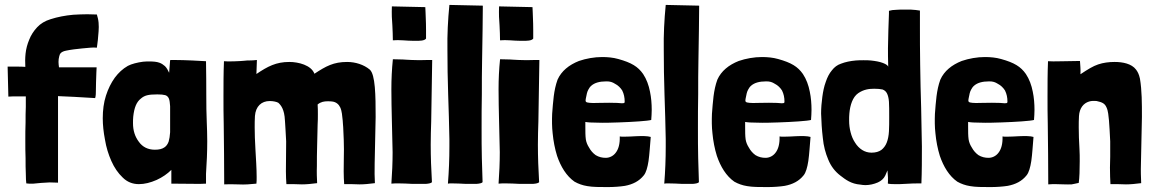

<svg xmlns="http://www.w3.org/2000/svg" viewBox="-20 -747 4696 781"><path d="M116 0C126 -1 137 -2 148 -3C159 -4 171 -4 182 -5L216 -4V-138V-356C237 -355 259 -354 282 -353C305 -352 333 -350 367 -348C370 -356 370 -371 370 -378C370 -398 371 -422 372 -452L373 -473H220C219 -481 218 -488 218 -495C218 -503 219 -511 221 -518C223 -529 229 -537 249 -541C268 -545 293 -548 314 -550L347 -553C357 -554 366 -554 374 -553C375 -562 377 -573 378 -584C379 -595 380 -607 381 -619C382 -631 382 -643 381 -655C380 -667 377 -678 374 -688C361 -688 348 -689 335 -689C316 -689 297 -688 278 -687C245 -684 214 -678 186 -669C163 -662 145 -651 131 -636C117 -621 106 -604 99 -586C91 -567 86 -548 84 -529C82 -510 82 -492 83 -475C72 -476 61 -476 50 -476H11L14 -354C27 -355 40 -355 52 -355H85V-312C84 -293 84 -272 84 -249C83 -225 83 -200 83 -175C83 -150 83 -126 84 -103C84 -80 84 -59 85 -41C85 -22 86 -9 87 -1C96 0 105 1 116 0Z M545 2C568 2 592 -4 617 -15C641 -26 661 -40 677 -56V0L793 1L818 0V-14V-40C821 -84 823 -129 823 -173C823 -199 822 -226 821 -252C818 -313 820 -400 818 -498C797 -499 778 -500 762 -501C742 -502 707 -503 687 -503C678 -503 672 -503 672 -502L668 -451C663 -462 658 -471 651 -478C644 -484 637 -489 628 -492C617 -496 603 -497 588 -497C580 -497 571 -497 562 -496C539 -493 515 -487 500 -479C479 -467 462 -451 447 -431C432 -410 420 -386 411 -358C402 -330 398 -299 398 -266C398 -239 401 -210 407 -179C412 -148 421 -119 433 -92C445 -65 460 -43 479 -25C497 -7 519 2 545 2ZM610 -138C582 -138 560 -149 545 -170C529 -191 521 -216 521 -246C521 -255 521 -264 522 -273C526 -309 535 -332 553 -346C568 -359 583 -363 620 -363C634 -363 645 -362 652 -360C659 -358 664 -353 667 -346C670 -339 671 -328 672 -315V-259V-209C671 -194 669 -181 666 -171C662 -160 656 -152 648 -147C639 -141 627 -138 610 -138Z M892 3C923 1 969 5 987 3L1023 0C1024 -7 1024 -16 1024 -27C1024 -60 1021 -105 1019 -140C1017 -176 1016 -202 1016 -229C1016 -244 1016 -258 1017 -275C1020 -315 1044 -336 1077 -336C1091 -336 1105 -333 1112 -329C1123 -319 1137 -302 1139 -257C1139 -261 1144 -177 1144 -172C1144 -148 1143 -64 1143 -50C1143 -31 1144 -13 1145 2C1168 2 1189 2 1208 3C1226 3 1247 1 1270 -2C1269 -22 1268 -45 1269 -72C1269 -98 1269 -125 1270 -154C1271 -182 1271 -211 1272 -240C1273 -255 1273 -269 1273 -282C1273 -296 1273 -309 1272 -322C1285 -333 1299 -335 1313 -335C1319 -335 1326 -335 1332 -334C1347 -332 1358 -323 1364 -310C1371 -295 1372 -275 1374 -257C1375 -247 1375 -238 1376 -230C1378 -190 1379 -164 1379 -140C1379 -112 1378 -88 1378 -50C1378 -31 1379 -13 1380 2C1403 2 1424 2 1443 3C1461 3 1482 1 1505 -2C1504 -25 1503 -51 1504 -81C1505 -107 1507 -243 1508 -271C1508 -358 1507 -444 1484 -464C1460 -484 1426 -495 1392 -495C1337 -495 1306 -478 1259 -447C1246 -482 1194 -495 1157 -495C1103 -495 1069 -477 1023 -446L1025 -503C1002 -500 986 -502 975 -500C958 -498 904 -496 891 -498C889 -450 889 -402 889 -355C889 -317 889 -280 890 -243C891 -161 892 -79 892 3Z M1661 -581H1672C1680 -581 1688 -581 1695 -582C1704 -583 1710 -586 1713 -590V-625C1713 -662 1711 -685 1711 -697L1710 -718L1574 -721C1573 -690 1574 -665 1576 -644C1577 -623 1578 -602 1578 -583C1591 -584 1604 -584 1619 -583C1634 -582 1648 -581 1661 -581ZM1658 1H1712C1725 0 1734 -2 1737 -6C1734 -57 1732 -108 1732 -159C1732 -190 1733 -222 1734 -253L1738 -500V-503H1721C1700 -502 1670 -502 1655 -503C1640 -504 1628 -504 1619 -505C1619 -505 1578 -506 1578 -506C1578 -506 1578 -505 1578 -505C1574 -466 1572 -425 1572 -384C1572 -342 1573 -300 1574 -257L1577 -128C1577 -85 1575 -42 1572 0C1576 -1 1594 -1 1602 -1C1619 -1 1638 0 1658 1Z M1875 1H1918C1931 0 1940 -2 1943 -6C1942 -33 1941 -65 1940 -104C1939 -142 1939 -183 1939 -227C1939 -271 1939 -317 1940 -364C1940 -411 1940 -457 1941 -501C1942 -545 1942 -586 1943 -625L1944 -724L1808 -727C1802 -666 1799 -606 1800 -545C1800 -484 1801 -424 1803 -363C1805 -302 1807 -242 1808 -181V-151C1808 -100 1806 -50 1802 0C1806 -1 1811 -1 1819 -1C1836 -1 1855 0 1875 1Z M2097 -581H2108C2116 -581 2124 -581 2131 -582C2140 -583 2146 -586 2149 -590V-625C2149 -662 2147 -685 2147 -697L2146 -718L2010 -721C2009 -690 2010 -665 2012 -644C2013 -623 2014 -602 2014 -583C2027 -584 2040 -584 2055 -583C2070 -582 2084 -581 2097 -581ZM2094 1H2148C2161 0 2170 -2 2173 -6C2170 -57 2168 -108 2168 -159C2168 -190 2169 -222 2170 -253L2174 -500V-503H2157C2136 -502 2106 -502 2091 -503C2076 -504 2064 -504 2055 -505C2055 -505 2014 -506 2014 -506C2014 -506 2014 -505 2014 -505C2010 -466 2008 -425 2008 -384C2008 -342 2009 -300 2010 -257L2013 -128C2013 -85 2011 -42 2008 0C2012 -1 2030 -1 2038 -1C2055 -1 2074 0 2094 1Z M2451 14C2477 14 2503 12 2522 9C2554 3 2580 -10 2599 -34C2608 -45 2614 -66 2618 -92C2622 -120 2624 -155 2627 -190C2614 -194 2592 -194 2569 -193C2551 -192 2533 -191 2518 -191C2511 -191 2506 -191 2501 -192C2502 -162 2496 -140 2484 -125C2474 -112 2459 -105 2444 -105C2430 -105 2416 -108 2403 -116C2392 -124 2383 -134 2376 -147C2369 -158 2365 -168 2363 -180C2361 -195 2361 -211 2361 -233V-251C2371 -249 2389 -248 2412 -248C2437 -247 2467 -248 2496 -249C2555 -251 2615 -255 2629 -259C2630 -272 2631 -286 2631 -300C2631 -325 2629 -350 2624 -374C2619 -400 2610 -425 2596 -446C2575 -476 2549 -492 2495 -507C2474 -513 2451 -515 2429 -515C2398 -515 2364 -509 2335 -499C2315 -491 2297 -481 2282 -468C2268 -456 2256 -441 2248 -423C2232 -379 2230 -333 2226 -284C2225 -258 2225 -231 2228 -205C2231 -173 2237 -142 2246 -113C2261 -69 2284 -31 2317 -8C2333 1 2350 7 2369 10C2390 14 2421 14 2451 14ZM2509 -327C2500 -328 2485 -329 2458 -329C2428 -329 2407 -328 2393 -328C2382 -328 2375 -329 2370 -330C2364 -331 2362 -334 2362 -338C2362 -342 2363 -346 2364 -351C2366 -362 2368 -373 2373 -382C2376 -388 2380 -394 2386 -399C2399 -410 2418 -416 2447 -416C2462 -416 2471 -413 2482 -406C2494 -400 2504 -390 2511 -379C2518 -365 2521 -350 2521 -334C2521 -328 2520 -327 2509 -327Z M2755 1H2798C2811 0 2820 -2 2823 -6C2822 -33 2821 -65 2820 -104C2819 -142 2819 -183 2819 -227C2819 -271 2819 -317 2820 -364C2820 -411 2820 -457 2821 -501C2822 -545 2822 -586 2823 -625L2824 -724L2688 -727C2682 -666 2679 -606 2680 -545C2680 -484 2681 -424 2683 -363C2685 -302 2687 -242 2688 -181V-151C2688 -100 2686 -50 2682 0C2686 -1 2691 -1 2699 -1C2716 -1 2735 0 2755 1Z M3101 14C3127 14 3153 12 3172 9C3204 3 3230 -10 3249 -34C3258 -45 3264 -66 3268 -92C3272 -120 3274 -155 3277 -190C3264 -194 3242 -194 3219 -193C3201 -192 3183 -191 3168 -191C3161 -191 3156 -191 3151 -192C3152 -162 3146 -140 3134 -125C3124 -112 3109 -105 3094 -105C3080 -105 3066 -108 3053 -116C3042 -124 3033 -134 3026 -147C3019 -158 3015 -168 3013 -180C3011 -195 3011 -211 3011 -233V-251C3021 -249 3039 -248 3062 -248C3087 -247 3117 -248 3146 -249C3205 -251 3265 -255 3279 -259C3280 -272 3281 -286 3281 -300C3281 -325 3279 -350 3274 -374C3269 -400 3260 -425 3246 -446C3225 -476 3199 -492 3145 -507C3124 -513 3101 -515 3079 -515C3048 -515 3014 -509 2985 -499C2965 -491 2947 -481 2932 -468C2918 -456 2906 -441 2898 -423C2882 -379 2880 -333 2876 -284C2875 -258 2875 -231 2878 -205C2881 -173 2887 -142 2896 -113C2911 -69 2934 -31 2967 -8C2983 1 3000 7 3019 10C3040 14 3071 14 3101 14ZM3159 -327C3150 -328 3135 -329 3108 -329C3078 -329 3057 -328 3043 -328C3032 -328 3025 -329 3020 -330C3014 -331 3012 -334 3012 -338C3012 -342 3013 -346 3014 -351C3016 -362 3018 -373 3023 -382C3026 -388 3030 -394 3036 -399C3049 -410 3068 -416 3097 -416C3112 -416 3121 -413 3132 -406C3144 -400 3154 -390 3161 -379C3168 -365 3171 -350 3171 -334C3171 -328 3170 -327 3159 -327Z M3500 6C3517 6 3535 2 3551 -5C3564 -11 3575 -20 3581 -33L3590 -54L3592 -25V-9C3592 -6 3591 -1 3592 0C3602 2 3613 2 3624 2C3636 2 3648 2 3660 1C3685 -1 3707 -1 3728 -1C3730 -50 3730 -100 3730 -151C3729 -202 3728 -254 3727 -308C3725 -364 3724 -425 3723 -484C3722 -540 3722 -594 3722 -638V-704C3711 -706 3699 -707 3684 -708H3643C3630 -707 3619 -707 3610 -706L3596 -703V-692C3595 -679 3592 -570 3592 -551C3592 -532 3592 -506 3593 -475C3592 -481 3584 -486 3571 -491C3558 -496 3541 -499 3522 -501C3513 -502 3503 -502 3492 -502C3482 -502 3472 -502 3461 -501C3439 -499 3419 -495 3401 -488C3386 -483 3374 -474 3364 -461C3353 -448 3345 -432 3339 -414C3332 -395 3328 -375 3325 -353C3322 -331 3320 -308 3320 -285C3321 -252 3323 -219 3327 -186C3330 -153 3338 -124 3349 -98C3360 -71 3376 -50 3398 -33C3420 -16 3442 1 3480 4C3486 5 3493 6 3500 6ZM3525 -126C3511 -126 3498 -130 3487 -137C3476 -144 3466 -154 3458 -167C3450 -179 3444 -193 3440 -209C3436 -224 3434 -240 3434 -257C3434 -266 3434 -276 3435 -286C3438 -319 3448 -352 3471 -368C3493 -383 3514 -386 3536 -386C3550 -386 3561 -385 3570 -383C3578 -380 3584 -375 3588 -367C3592 -359 3595 -348 3596 -333C3597 -318 3597 -297 3597 -271C3597 -250 3597 -230 3596 -213C3595 -195 3592 -180 3587 -167C3582 -154 3574 -144 3565 -137C3555 -130 3542 -126 3525 -126Z M4008 14C4034 14 4060 12 4079 9C4111 3 4137 -10 4156 -34C4165 -45 4171 -66 4175 -92C4179 -120 4181 -155 4184 -190C4171 -194 4149 -194 4126 -193C4108 -192 4090 -191 4075 -191C4068 -191 4063 -191 4058 -192C4059 -162 4053 -140 4041 -125C4031 -112 4016 -105 4001 -105C3987 -105 3973 -108 3960 -116C3949 -124 3940 -134 3933 -147C3926 -158 3922 -168 3920 -180C3918 -195 3918 -211 3918 -233V-251C3928 -249 3946 -248 3969 -248C3994 -247 4024 -248 4053 -249C4112 -251 4172 -255 4186 -259C4187 -272 4188 -286 4188 -300C4188 -325 4186 -350 4181 -374C4176 -400 4167 -425 4153 -446C4132 -476 4106 -492 4052 -507C4031 -513 4008 -515 3986 -515C3955 -515 3921 -509 3892 -499C3872 -491 3854 -481 3839 -468C3825 -456 3813 -441 3805 -423C3789 -379 3787 -333 3783 -284C3782 -258 3782 -231 3785 -205C3788 -173 3794 -142 3803 -113C3818 -69 3841 -31 3874 -8C3890 1 3907 7 3926 10C3947 14 3978 14 4008 14ZM4066 -327C4057 -328 4042 -329 4015 -329C3985 -329 3964 -328 3950 -328C3939 -328 3932 -329 3927 -330C3921 -331 3919 -334 3919 -338C3919 -342 3920 -346 3921 -351C3923 -362 3925 -373 3930 -382C3933 -388 3937 -394 3943 -399C3956 -410 3975 -416 4004 -416C4019 -416 4028 -413 4039 -406C4051 -400 4061 -390 4068 -379C4075 -365 4078 -350 4078 -334C4078 -328 4077 -327 4066 -327Z M4244 3C4255 2 4265 2 4274 2C4282 2 4325 4 4339 3C4347 2 4357 -1 4368 -3C4371 -23 4372 -57 4372 -91C4372 -108 4372 -125 4371 -140C4369 -176 4368 -202 4368 -229C4368 -244 4368 -258 4369 -275C4371 -307 4387 -327 4410 -334C4420 -337 4430 -337 4441 -336C4464 -331 4474 -326 4481 -310C4488 -295 4489 -275 4491 -257C4492 -246 4495 -198 4496 -172V-110C4496 -99 4495 -82 4495 -65C4495 -40 4496 -14 4497 2C4520 2 4541 2 4560 3C4578 3 4599 1 4622 -2C4621 -25 4620 -51 4621 -81C4622 -107 4624 -243 4625 -271C4625 -300 4625 -327 4624 -352C4623 -378 4621 -403 4617 -427C4613 -446 4607 -456 4601 -464C4583 -488 4547 -495 4514 -495C4490 -495 4468 -492 4447 -485C4426 -478 4405 -465 4375 -445C4376 -468 4374 -481 4373 -499C4333 -499 4259 -496 4243 -498C4241 -450 4241 -402 4241 -355C4241 -317 4241 -280 4242 -243C4243 -161 4244 -79 4244 3Z"/></svg>

Font: Londrina Solid CC
Style: CC
Weight: 400
Designer: Marcelo Magalhaes
Foundry: Tipos Pereira
Version: Version 1.003;FEAKit 1.0